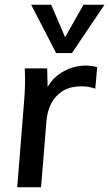

<svg xmlns="http://www.w3.org/2000/svg" viewBox="-20 -794 463 814"><path d="M53 0 82 -362Q85 -397 86 -433Q87 -469 85 -504H180L183 -377L170 -398Q189 -453 238 -484.5Q287 -516 345 -516Q358 -516 370.5 -514Q383 -512 392 -509L384 -418Q370 -423 356.5 -425.5Q343 -428 326 -428Q277 -428 245 -407.5Q213 -387 196.5 -354Q180 -321 177 -281L154 0ZM334 -774H423L285 -569H218L112 -774H197L256 -636Z"/></svg>

Font: Muli SemiBold
Style: Italic
Weight: 600
Italic angle: -4.541°
Designer: Vernon Adams
Foundry: Vernon Adams
Version: Version 2.100; ttfautohint (v1.8.1.43-b0c9)